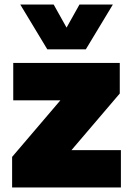

<svg xmlns="http://www.w3.org/2000/svg" viewBox="-20 -828 578 848"><path d="M33.5 0V-135L277.5 -421V-385H38.5V-550H509V-415L265 -129V-165H514V0ZM189 -610 69.5 -808H217L288 -681H260L331 -808H478.5L359 -610Z"/></svg>

Font: Encode Sans Condensed Thin Black
Style: Regular
Weight: 900
Version: Version 3.002